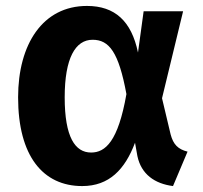

<svg xmlns="http://www.w3.org/2000/svg" viewBox="-20 -610 684 647"><path d="M273 -590C124 -590 41 -461 41 -282C41 -84 125 17 257 17C348 17 401 -39 435 -129L443 -84C456 -23 501 9 563 17L612 -99C580 -107 564 -123 555 -157L526 -279L597 -572H464L445 -433C423 -539 367 -590 273 -590ZM292 -476C348 -476 380 -434 406 -293C378 -133 335 -96 287 -96C233 -96 198 -148 198 -282C198 -414 234 -476 292 -476Z"/></svg>

Font: Glow Sans TC Normal
Style: Bold
Weight: 700
Designer: Ryoko NISHIZUKA (kana, bopomofo & ideographs); Paul D. Hunt (Latin, Greek & Cyrillic); Sandoll Communications, Soo-young
Version: Version 0.93